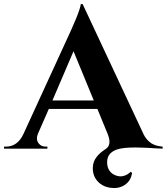

<svg xmlns="http://www.w3.org/2000/svg" viewBox="-48 -734 823 948"><path d="M661 -71Q675 -42 700 -26Q720 -14 747 -11L755 -10V0Q742 0 711 -2L683 -4L655 -5Q582 -8 545 0Q478 14 481 72Q484 117 523 132Q562 147 598 114L604 120Q598 161 565 181Q535 199 496 193Q457 187 433 160Q406 129 411 84Q416 39 472 3Q505 -17 485 -69L433 -196H193L139 -73Q128 -45 143 -26Q155 -10 178 -10H186V0H-28V-10H-19Q39 -10 68 -73L302 -583Q303 -587 306 -592Q309 -599 312 -606Q321 -626 328 -643Q349 -695 351 -714H360ZM415 -238 315 -481 211 -238Z"/></svg>

Font: Cinzel Bold(RUS BY LYAJKA)
Style: Regular
Weight: 700
Designer: Natanael Gama
Version: Version 1.001;PS 001.001;hotconv 1.0.56;makeotf.lib2.0.21325